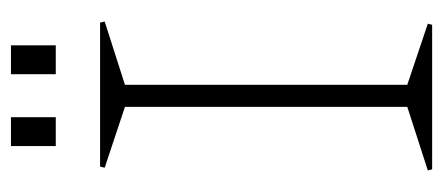

<svg xmlns="http://www.w3.org/2000/svg" viewBox="-247 -554 801 347"><g transform="rotate(-90 153.5 -380.5)"><path d="M19 -7.8 133.8 -44.9V-555.2L23.9 -591.8L25.9 -600.1H286.1L288.1 -591.8L173.8 -555.2V-44.9L284.2 -7.8L282.2 0H21ZM63 -680.2V-761.2H115.2V-680.2ZM192.9 -680.2V-761.2H245.1V-680.2Z"/></g></svg>

Font: Halibut Cnd Thin
Style: Regular
Weight: 250
Width: 3
Designer: Matteo Maggi
Foundry: Collletttivo
Version: Version 3.080 | FøM Fix